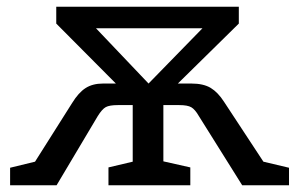

<svg xmlns="http://www.w3.org/2000/svg" viewBox="-20 -550 893 570"><path d="M762 -70 838 -52V0H699L570 -206Q559 -225 548 -231.5Q537 -238 512 -238H465V-71L545 -53V0H302V-53L374 -70V-238H330Q305 -238 294 -232Q283 -226 270 -205L148 0H10V-52L84 -70L194 -244Q213 -275 234 -288.5Q255 -302 286 -302H324L147 -480V-530H689V-480L508 -302H548Q584 -302 605.5 -289Q627 -276 645 -248ZM421 -302 581 -466H265Z"/></svg>

Font: Bitter Pro Medium
Style: Regular
Weight: 500
Designer: Sol Matas, and Bitter project Authors
Foundry: Sol Matas
Version: Version 1.010